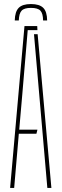

<svg xmlns="http://www.w3.org/2000/svg" viewBox="-20 -929 304 949"><path d="M30 0 101 -800H164L165 -780H117L90 -460L75 -288H165L160 -268H73L50 0ZM214 0 174 -461 148 -760H166L234 0ZM133 -909Q175 -909 193.8 -890.2Q212.5 -871.5 213 -828H193Q192.5 -862.5 179.8 -876.2Q167 -890 133 -890Q99.5 -890 86.8 -876.2Q74 -862.5 73 -828H53Q54 -871.5 72.5 -890.2Q91 -909 133 -909Z"/></svg>

Font: Big Shoulders Stencil Display SC Thin
Style: Regular
Weight: 100
Designer: Patric King
Foundry: XO Type Co
Version: Version 2.001